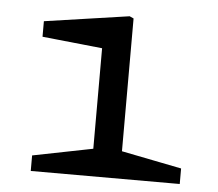

<svg xmlns="http://www.w3.org/2000/svg" viewBox="-43 -575 707 622"><g transform="rotate(5 310.0 -263.5)"><path d="M78.7 -50.5 296.7 -93.8 274.3 -52.2V-445.5L300.3 -413.5L78.8 -436.5V-487L354.3 -527.2L367.5 -521.2V-52.2L345.2 -93.8L563.2 -50.5V0H78.7Z"/></g></svg>

Font: Monaspace Xenon Var ExtraLight
Style: Regular
Weight: 200
Designer: Riley Cran and the Lettermatic Team
Version: Version 1.200 (Monaspace Xenon Var)